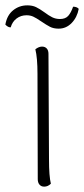

<svg xmlns="http://www.w3.org/2000/svg" viewBox="-50 -688 314 717"><path d="M140 -2Q129 9 115 9Q104 9 97.5 1.5Q91 -6 91 -19L90 -412Q90 -472 82 -504Q95 -514 107 -514Q118 -514 124.5 -507Q131 -500 131 -487L133 -94Q133 -29 140 -2ZM169 -581Q150 -581 136.5 -588Q123 -595 104 -608Q85 -621 74 -626Q63 -631 49 -631Q28 -631 12 -619Q-4 -607 -10 -586H-12Q-20 -586 -30 -596Q-24 -631 -1 -649.5Q22 -668 52 -668Q71 -668 84.5 -661.5Q98 -655 116 -642Q132 -630 145 -623.5Q158 -617 174 -617Q194 -617 204.5 -628.5Q215 -640 223 -663Q237 -663 244 -655Q238 -623 217.5 -602Q197 -581 169 -581Z"/></svg>

Font: Arima Madurai ExtraLight
Style: Regular
Weight: 275
Designer: Joana Correia and Natanael Gama
Foundry: NDISCOVER
Version: Version 1.020